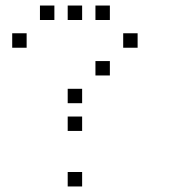

<svg xmlns="http://www.w3.org/2000/svg" viewBox="-20 -696 640 692"><path d="M125 -676Q124 -676 124 -676Q124 -676 124 -675V-625Q124 -624 124 -624Q124 -624 125 -624H175Q176 -624 176 -624Q176 -624 176 -625V-675Q176 -676 176 -676Q176 -676 175 -676ZM225 -676Q224 -676 224 -676Q224 -676 224 -675V-625Q224 -624 224 -624Q224 -624 225 -624H275Q276 -624 276 -624Q276 -624 276 -625V-675Q276 -676 276 -676Q276 -676 275 -676ZM325 -676Q324 -676 324 -676Q324 -676 324 -675V-625Q324 -624 324 -624Q324 -624 325 -624H375Q376 -624 376 -624Q376 -624 376 -625V-675Q376 -676 376 -676Q376 -676 375 -676ZM25 -576Q24 -576 24 -576Q24 -576 24 -575V-525Q24 -524 24 -524Q24 -524 25 -524H75Q76 -524 76 -524Q76 -524 76 -525V-575Q76 -576 76 -576Q76 -576 75 -576ZM425 -576Q424 -576 424 -576Q424 -576 424 -575V-525Q424 -524 424 -524Q424 -524 425 -524H475Q476 -524 476 -524Q476 -524 476 -525V-575Q476 -576 476 -576Q476 -576 475 -576ZM325 -476Q324 -476 324 -476Q324 -476 324 -475V-425Q324 -424 324 -424Q324 -424 325 -424H375Q376 -424 376 -424Q376 -424 376 -425V-475Q376 -476 376 -476Q376 -476 375 -476ZM225 -376Q224 -376 224 -376Q224 -376 224 -375V-325Q224 -324 224 -324Q224 -324 225 -324H275Q276 -324 276 -324Q276 -324 276 -325V-375Q276 -376 276 -376Q276 -376 275 -376ZM225 -276Q224 -276 224 -276Q224 -276 224 -275V-225Q224 -224 224 -224Q224 -224 225 -224H275Q276 -224 276 -224Q276 -224 276 -225V-275Q276 -276 276 -276Q276 -276 275 -276ZM225 -76Q224 -76 224 -76Q224 -76 224 -75V-25Q224 -24 224 -24Q224 -24 225 -24H275Q276 -24 276 -24Q276 -24 276 -25V-75Q276 -76 276 -76Q276 -76 275 -76Z"/></svg>

Font: Doto
Style: Regular
Weight: 400
Monospace: yes
Version: Version 1.000